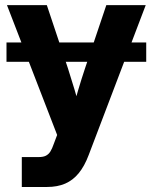

<svg xmlns="http://www.w3.org/2000/svg" viewBox="-20 -536 604 760"><path d="M558.8 -291.4H5.7V-368H558.8ZM66.3 85.7H133.5Q150.8 85.7 161.3 80.5Q171.9 75.2 179.1 64.2Q186.2 53.1 193.4 32.2L206.2 -1.8L7.6 -515.6H165.4L248.9 -265.6Q273.5 -189.9 304.3 -79.7H261.8Q275.6 -132.7 289 -177.8Q302.3 -222.9 316.6 -265.6L400.8 -515.6H556.8L331.1 77.5Q314.4 121.9 291.5 149.7Q268.7 177.5 238 190.8Q207.3 204.1 166.3 204.1H66.3Z"/></svg>

Font: Intratopia Thin
Style: Regular
Weight: 100
Designer: Rasmus Andersson
Foundry: rsms
Version: Version 3.000;Glyphs 3.2.3 (3260)